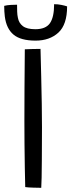

<svg xmlns="http://www.w3.org/2000/svg" viewBox="-20 -894 340 917"><path d="M177 3Q164 3 139.2 2.2Q114.5 1.5 100.5 -0.5Q99.5 -38 98.5 -93.5Q97.5 -149 97 -208.2Q96.5 -267.5 96.5 -316Q96.5 -384 97 -471.2Q97.5 -558.5 98.5 -658.5Q107.5 -659 132.5 -659.8Q157.5 -660.5 173.5 -660.5Q175 -596.5 176.8 -529Q178.5 -461.5 179.5 -399Q180.5 -336.5 180.5 -287Q180.5 -260.5 180.2 -217Q180 -173.5 179.8 -127.2Q179.5 -81 178.8 -45Q178 -9 177 3ZM300.5 -863.5Q300.5 -776.5 258.8 -738.2Q217 -700 150 -700Q79 -700 44.8 -728.5Q10.5 -757 3 -815Q1.5 -826.5 0.8 -839.5Q0 -852.5 0 -866Q13.5 -869.5 30.5 -870.5Q47.5 -871.5 61.5 -871.5Q61.5 -854.5 62 -838.5Q62.5 -822.5 65.5 -809Q70 -784 89.2 -769.2Q108.5 -754.5 149 -754.5Q198.5 -754.5 218.5 -783.2Q238.5 -812 238.5 -874Q256.5 -874 273.5 -870.5Q290.5 -867 300.5 -863.5Z"/></svg>

Font: Grandstander Light
Style: Regular
Weight: 300
Designer: Tyler Finck
Foundry: Etcetera Type Co
Version: Version 1.200; ttfautohint (v1.8.3)